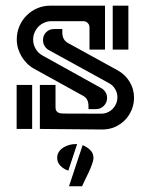

<svg xmlns="http://www.w3.org/2000/svg" viewBox="-20 -460 535 682"><path d="M121.6 -158.2H177.2V-78.6Q177.2 -69.8 180.9 -65.2Q184.6 -60.5 189.9 -58.8Q195.3 -57.1 202.1 -56.9Q209 -56.6 214.8 -56.6L339.4 -56.2Q351.6 -56.2 362.1 -60.8Q372.6 -65.4 380.4 -73.5Q388.2 -81.5 392.6 -92Q397 -102.5 397 -114.7Q397 -130.4 388.9 -143.8Q380.9 -157.2 367.2 -164.6L153.3 -282.2Q143.6 -287.6 138.2 -296.9Q132.8 -306.2 132.8 -317.4Q132.8 -334.5 144 -345.7Q155.3 -356.9 172.4 -356.9H201.2Q201.2 -349.1 201.4 -342Q201.7 -335 203.6 -328.6Q205.6 -322.3 209.7 -316.9Q213.9 -311.5 221.7 -307.1L397.5 -210.4Q424.3 -195.8 440.2 -169.9Q456.1 -144 456.1 -113.3Q456.1 -89.8 447.3 -69.1Q438.5 -48.3 423.3 -33Q408.2 -17.6 387.7 -8.8Q367.2 0 343.8 0Q287.6 0 232.7 -1Q177.7 -2 121.6 -2ZM294.4 -72.3Q294.4 -79.6 294.2 -86.7Q293.9 -93.8 292 -99.9Q290 -106 285.9 -111.1Q281.7 -116.2 274.4 -120.1L101.1 -215.8Q86.9 -223.6 75.7 -234.9Q64.5 -246.1 56.4 -259.8Q48.3 -273.4 43.9 -288.6Q39.6 -303.7 39.6 -319.8Q39.6 -344.7 48.8 -366.7Q58.1 -388.7 74.5 -405Q90.8 -421.4 112.5 -430.7Q134.3 -439.9 159.2 -439.9H353V-283.7H297.9V-362.8Q297.9 -372.1 291.5 -378.4Q285.2 -384.8 275.9 -384.8H162.6Q149.4 -384.8 137.5 -379.6Q125.5 -374.5 116.7 -365.5Q107.9 -356.4 102.8 -344.5Q97.7 -332.5 97.7 -319.3Q97.7 -301.8 106.7 -286.4Q115.7 -271 131.3 -262.7L339.8 -147Q349.1 -141.6 354.7 -132.6Q360.4 -123.5 360.4 -112.8Q360.4 -95.7 348.9 -84Q337.4 -72.3 320.3 -72.3ZM436 -439.9V-283.7H380.4V-439.9ZM39.1 -2V-158.2H94.2V-2ZM273.4 55.7Q288.1 61 300 72.5Q312 84 312 100.6Q312 109.4 307.1 123Q302.2 136.7 295.4 151.4Q288.6 166 281.7 179.7Q274.9 193.4 271.5 201.7H225.1ZM253.9 51.8 222.7 146Q207 141.1 195.1 129.4Q183.1 117.7 183.1 100.6Q183.1 88.4 189.2 79.3Q195.3 70.3 204.8 64.2Q214.4 58.1 225.8 54.9Q237.3 51.8 247.6 51.8Z"/></svg>

Font: Isar CAT
Style: Regular
Weight: 400
Designer: Digitized by Peter Wiegel
Foundry: CAT-Fonts, Peter Wiegel
Version: Version 1.000; ttfautohint (v1.3)